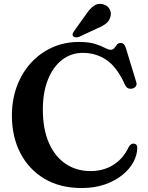

<svg xmlns="http://www.w3.org/2000/svg" viewBox="-20 -929 746 968"><path d="M672 -184Q672 -148.5 653 -112.8Q634 -77 597.5 -47.2Q561 -17.5 509 0.8Q457 19 391.5 19Q283 19 204.2 -27.8Q125.5 -74.5 82.8 -157Q40 -239.5 40 -346Q40 -426.5 65.2 -494.2Q90.5 -562 136.2 -612Q182 -662 243.5 -689.8Q305 -717.5 377.5 -717.5Q427.5 -717.5 458.8 -707.8Q490 -698 508.2 -688Q526.5 -678 537 -678Q549.5 -678 556.2 -686.5Q563 -695 569.5 -703.8Q576 -712.5 589 -712.5Q607 -712.5 614.5 -687L667 -515Q671 -503.5 665 -494.2Q659 -485 647 -482.5Q621 -477 610 -502Q569.5 -591.5 516.5 -627Q463.5 -662.5 397.5 -662.5Q338.5 -662.5 293 -627.2Q247.5 -592 221.8 -528Q196 -464 196 -377.5Q196 -277 227 -207.5Q258 -138 312.2 -102.2Q366.5 -66.5 436 -66.5Q502 -66.5 551.5 -97.8Q601 -129 628 -186Q639 -207.5 657 -204.5Q672 -202 672 -184ZM413.5 -856Q432 -884 451.8 -898.8Q471.5 -913.5 497.5 -908Q520.5 -903 531.5 -884.8Q542.5 -866.5 537.5 -848Q533 -825.5 516.2 -811.8Q499.5 -798 471.5 -786.5L377 -742.5Q369.5 -740 361.8 -740.5Q354 -741 349 -746Q344.5 -752 346.5 -758.5Q348.5 -765 353 -771.5Z"/></svg>

Font: Fraunces 9pt SemiBold
Style: Regular
Weight: 600
Version: Version 1.000;[b76b70a41]